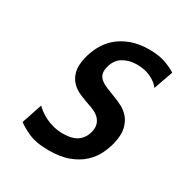

<svg xmlns="http://www.w3.org/2000/svg" viewBox="-126 -600 681 711"><g transform="rotate(30 214.5 -245.0)"><path d="M175.7 10C209.7 10 238.4 5.5 261.8 -3.5C285.2 -12.5 304.6 -24.2 319.9 -38.5C335.2 -52.8 347 -68.7 355.4 -86C363.7 -103.3 369.7 -120 373.4 -136C379.2 -161.3 380.1 -182.5 376.1 -199.5C372 -216.5 365.2 -230.5 355.8 -241.5C346.3 -252.5 335.5 -261.2 323.3 -267.5C311.1 -273.8 299.4 -279 288.3 -283C274.2 -288.3 261.6 -293.3 250.3 -298C239 -302.7 229.9 -307.8 222.9 -313.5C215.9 -319.2 211.1 -326 208.6 -334C206.1 -342 206.2 -351.7 208.8 -363C214.2 -386.3 225.4 -403.2 242.5 -413.5C259.5 -423.8 279 -429 301 -429C324.4 -429 344.6 -424.8 361.7 -416.5C378.7 -408.2 391.6 -398 400.1 -386L429 -468C418.1 -475.3 403.1 -482.5 384 -489.5C365 -496.5 341.4 -500 313.4 -500C284.1 -500 258.3 -495.8 236.1 -487.5C213.8 -479.2 194.9 -468.2 179.4 -454.5C163.9 -440.8 151.5 -425.2 142.1 -407.5C132.7 -389.8 125.8 -371.7 121.5 -353C115.8 -328.3 115.1 -308 119.4 -292C123.7 -276 130.9 -262.8 140.8 -252.5C150.7 -242.2 162.7 -234 176.6 -228C190.6 -222 204.4 -216.7 217.9 -212C226.7 -209.3 235.4 -206 244.1 -202C252.9 -198 260.5 -192.8 267.1 -186.5C273.6 -180.2 278.3 -172.5 281.2 -163.5C284.2 -154.5 284.2 -143.7 281.2 -131C276.8 -111.7 267.3 -96.7 252.9 -86C238.4 -75.3 217.5 -70 190.2 -70C176.2 -70 162.7 -71.7 149.8 -75C136.9 -78.3 125.4 -82.5 115.2 -87.5C105 -92.5 96 -98 88 -104C80.1 -110 74 -115.3 69.7 -120L40.6 -33C50.1 -25 66 -15.8 88.3 -5.5C110.6 4.8 139.7 10 175.7 10Z"/></g></svg>

Font: Cabin Condensed
Style: Regular
Weight: 400
Italic angle: -13°
Designer: Pablo Impallari
Foundry: Pablo Impallari. www.impallari.com Igino Marini. www.ikern.com
Version: Version 1.006